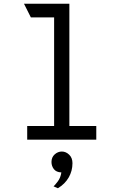

<svg xmlns="http://www.w3.org/2000/svg" viewBox="-20 -742 656 1020"><path d="M267.5 0V-696.5L348.5 -722V0ZM124.5 0V-72.5H491.5V0ZM144 -649.5 107.5 -722H348.5L321 -649.5ZM287.5 258 264.5 248Q272 241.5 287 221.8Q302 202 306 174Q279 173 266.2 156.5Q253.5 140 253.5 118.5Q253.5 93.5 270.5 78.2Q287.5 63 308.5 63Q330 63 347.5 79.8Q365 96.5 365 125Q365 166 345 200.8Q325 235.5 287.5 258Z"/></svg>

Font: Overpass Mono
Style: Regular
Weight: 400
Designer: Delve Withrington, Dave Bailey
Foundry: Delve Fonts LLC
Version: Version 4.000